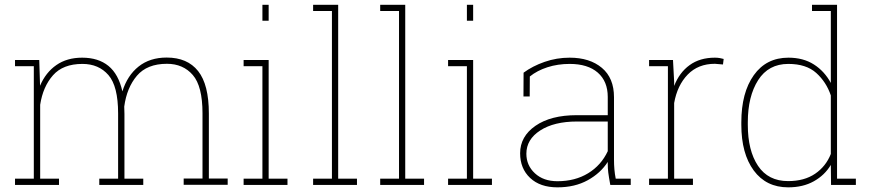

<svg xmlns="http://www.w3.org/2000/svg" viewBox="-20 -782 3693 812"><path d="M43.5 -26.4H123V-502H43.5V-528.3H146L149.4 -419.4Q173.3 -475.6 218.3 -506.8Q263.2 -538.1 327.6 -538.1Q396 -538.1 438.7 -503.2Q481.4 -468.3 497.6 -395.5Q518.6 -462.9 566.2 -500.7Q613.8 -538.6 685.1 -538.6Q772.5 -538.6 817.9 -481.4Q863.3 -424.3 863.3 -301.8V-26.9H942.9V-0.5H756.8V-26.9H836.4V-302.7Q836.4 -417.5 795.4 -464.8Q754.4 -512.2 686 -512.2Q602.1 -512.2 559.1 -461.7Q516.1 -411.1 505.4 -331.1Q505.4 -321.3 505.9 -314.2Q506.3 -307.1 506.3 -300.3V-26.4H585.9V0H399.9V-26.4H479.5V-302.2Q479.5 -417.5 438.5 -464.6Q397.5 -511.7 328.6 -511.7Q246.6 -511.7 204.1 -463.6Q161.6 -415.5 149.9 -338.9V-26.4H229.5V0H43.5Z M1010.3 -26.4H1089.8V-502H1010.3V-528.3H1116.2V-26.4H1195.8V0H1010.3ZM1116.2 -694.3H1089.8V-761.7H1116.2Z M1304.2 -735.4V-761.7H1410.2V-26.4H1489.7V0H1304.2V-26.4H1383.8V-735.4Z M1587.9 -735.4V-761.7H1693.8V-26.4H1773.4V0H1587.9V-26.4H1667.5V-735.4Z M1875 -26.4H1954.6V-502H1875V-528.3H1981V-26.4H2060.5V0H1875ZM1981 -694.3H1954.6V-761.7H1981Z M2561 0Q2554.7 -34.7 2552.5 -52Q2550.3 -69.3 2550.3 -89.4V-97.2Q2520 -49.8 2465.6 -19.8Q2411.1 10.3 2337.4 10.3Q2264.2 10.3 2221.9 -29.5Q2179.7 -69.3 2179.7 -133.8Q2179.7 -205.1 2244.6 -250Q2309.6 -294.9 2418.9 -294.9H2550.3V-372.1Q2550.3 -438 2508.1 -474.9Q2465.8 -511.7 2389.2 -511.7Q2338.9 -511.7 2295.2 -497.6Q2251.5 -483.4 2220.7 -458.5L2220.2 -374H2193.8L2194.3 -474.6Q2231.9 -502.4 2283 -520.3Q2334 -538.1 2389.2 -538.1Q2474.1 -538.1 2525.4 -495.1Q2576.7 -452.1 2576.7 -371.1V-106.4Q2576.7 -85.9 2578.4 -65.9Q2580.1 -45.9 2584 -26.4H2647.5V0ZM2337.4 -15.6Q2412.1 -15.6 2467.3 -49.3Q2522.5 -83 2550.3 -142.6V-268.1H2420.4Q2323.2 -268.1 2264.6 -230.2Q2206.1 -192.4 2206.1 -131.8Q2206.1 -82.5 2242.2 -49.1Q2278.3 -15.6 2337.4 -15.6Z M2826.2 -528.3 2831.1 -436.5V-418.5Q2853 -475.1 2896.5 -506.6Q2939.9 -538.1 3003.4 -538.1Q3014.6 -538.1 3024.2 -536.4Q3033.7 -534.7 3040.5 -532.7L3037.6 -509.3L3003.4 -512.2Q2932.6 -512.2 2888.4 -466.6Q2844.2 -420.9 2831.1 -346.2V-26.4H2910.6V0H2725.1V-26.4H2804.7V-502H2725.1V-528.3H2804.7Z M3493.7 -84.5Q3467.8 -41 3421.9 -15.4Q3376 10.3 3313.5 10.3Q3220.2 10.3 3167.7 -61Q3115.2 -132.3 3115.2 -254.4V-264.6Q3115.2 -390.1 3168 -464.1Q3220.7 -538.1 3314.5 -538.1Q3377 -538.1 3421.9 -509.5Q3466.8 -481 3493.7 -431.2V-735.4H3414.1V-761.7H3493.7H3520V-26.4H3599.6V0H3494.6ZM3142.6 -254.4Q3142.6 -145 3185.8 -80.6Q3229 -16.1 3313 -16.1Q3381.8 -16.1 3427.5 -47.4Q3473.1 -78.6 3493.7 -130.9V-378.4Q3474.6 -435.1 3432.1 -473.4Q3389.6 -511.7 3314 -511.7Q3230 -511.7 3186.3 -443.1Q3142.6 -374.5 3142.6 -264.6Z"/></svg>

Font: TypoPRO Roboto Slab
Style: Thin
Weight: 250
Designer: Google
Version: Version 1.100263; 2013; ttfautohint (v0.94.20-1c74) -l 8 -r 